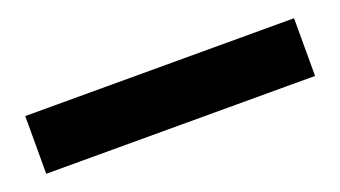

<svg xmlns="http://www.w3.org/2000/svg" viewBox="-28 -118 615 347"><g transform="rotate(-20 279.5 55.5)"><path d="M21 111V0H538V111Z"/></g></svg>

Font: Nunito Sans 10pt SemiExpanded Black
Style: Regular
Weight: 900
Width: 6
Designer: Vernon Adams
Foundry: Vernon Adams
Version: Version 3.101;gftools[0.9.27]